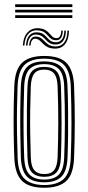

<svg xmlns="http://www.w3.org/2000/svg" viewBox="-20 -868 412 895"><path d="M186.2 7.2Q114.5 7.2 82.1 -25.4Q49.8 -58 46.8 -131.2Q44.5 -191.8 43.8 -247.4Q43 -303 43.8 -357.8Q44.5 -412.5 46.8 -469.8Q50.2 -545.2 83.9 -576.2Q117.5 -607.2 186.2 -607.2Q258.2 -607.2 290.1 -574.5Q322 -541.8 325.2 -468.8Q328.8 -377.8 328.6 -296.8Q328.5 -215.8 325.2 -130.5Q322 -54.8 288.4 -23.8Q254.8 7.2 186.2 7.2ZM186.2 -5.5Q246 -5.5 276.4 -33.2Q306.8 -61 309.8 -130.8Q313.2 -215.8 313.2 -295.2Q313.2 -374.8 309.8 -468Q307.2 -533.2 279.5 -563.9Q251.8 -594.5 186.2 -594.5Q123.2 -594.5 94 -565.1Q64.8 -535.8 62 -467Q60 -416.2 59.2 -362.8Q58.5 -309.2 59.2 -251.6Q60 -194 62.2 -130.8Q65 -60.2 96 -32.9Q127 -5.5 186.2 -5.5ZM186.2 -18.2Q131.5 -18.2 105.8 -44.8Q80 -71.2 77.2 -133.8Q75.5 -185.8 74.8 -241.4Q74 -297 74.6 -353.9Q75.2 -410.8 77.2 -466.5Q80 -529.2 105.8 -555.5Q131.5 -581.8 186.2 -581.8Q238.2 -581.8 265.1 -556.8Q292 -531.8 294.5 -468.8Q296.8 -410 297.4 -354.5Q298 -299 297.4 -244.2Q296.8 -189.5 294.8 -133.8Q292.2 -70.5 266.2 -44.4Q240.2 -18.2 186.2 -18.2ZM186.2 -31Q232.2 -31 254.6 -54.2Q277 -77.5 279.2 -134.2Q282 -205.8 282.4 -290Q282.8 -374.2 279.2 -465.8Q277 -523.2 254.2 -546.1Q231.5 -569 186.2 -569Q140 -569 117.6 -545.8Q95.2 -522.5 92.8 -466Q91 -418 90.1 -364.5Q89.2 -311 89.9 -253.1Q90.5 -195.2 92.8 -133.8Q95 -76 118.2 -53.5Q141.5 -31 186.2 -31ZM186.2 -43.8Q149.2 -43.8 129.6 -63.5Q110 -83.2 108 -134.5Q106 -191 105.4 -245.5Q104.8 -300 105.4 -354.5Q106 -409 108 -465Q110 -514.2 128.5 -535.2Q147 -556.2 186.2 -556.2Q223 -556.2 242.5 -536.6Q262 -517 264 -465.5Q267 -381.8 267 -297.9Q267 -214 264 -134.8Q262 -85 243.2 -64.4Q224.5 -43.8 186.2 -43.8ZM186.2 -56.5Q218 -56.5 232.5 -75.1Q247 -93.8 248.5 -135.5Q251.2 -210.2 251.6 -291.4Q252 -372.5 248.5 -465Q247 -508.5 231.6 -526Q216.2 -543.5 186.2 -543.5Q154 -543.5 139.5 -524.8Q125 -506 123.5 -464.2Q121.5 -409.8 120.8 -357.1Q120 -304.5 120.8 -250.1Q121.5 -195.8 123.5 -134.8Q125 -91 140.8 -73.8Q156.5 -56.5 186.2 -56.5ZM86.5 -655.8Q89.2 -698 110.4 -719Q131.5 -740 165 -735.8Q182.5 -733.8 192.9 -727Q203.2 -720.2 210.1 -712.2Q217 -704.2 223.6 -698Q230.2 -691.8 240 -690.2Q251.8 -688.5 258.4 -697.2Q265 -706 265.5 -725.2H272.5Q272.5 -703 263.9 -690.9Q255.2 -678.8 237.5 -680.5Q225 -681.8 217.4 -688Q209.8 -694.2 203.2 -702.1Q196.8 -710 187.4 -716.9Q178 -723.8 161.8 -726Q132.5 -730.5 114.1 -711.9Q95.8 -693.2 93.8 -655.8ZM101 -655.8Q103.2 -689.2 118.5 -704.8Q133.8 -720.2 158.5 -716.8Q173.8 -715 182.9 -708.2Q192 -701.5 198.8 -693.5Q205.5 -685.5 213.6 -679.2Q221.8 -673 235.2 -671.5Q256 -669 267.8 -683.4Q279.5 -697.8 279.8 -725.2H287Q287 -692.5 272.8 -675.4Q258.5 -658.2 233.5 -660.8Q218.5 -662 209.4 -668.4Q200.2 -674.8 193.1 -682.8Q186 -690.8 177.5 -697.5Q169 -704.2 155.5 -706.2Q134.2 -710 122 -696.1Q109.8 -682.2 108.2 -655.8ZM115.5 -655.8Q117.5 -678.2 126.6 -689Q135.8 -699.8 152.5 -697.2Q164.8 -695.5 173 -689Q181.2 -682.5 188.9 -674.5Q196.5 -666.5 206.4 -660Q216.2 -653.5 232 -651.8Q261 -648.8 277.6 -668.5Q294.2 -688.2 294.2 -725.2H301.5Q300.8 -683 282.1 -660.9Q263.5 -638.8 229.2 -641.8Q211.2 -643.2 199.9 -649.6Q188.5 -656 180.8 -664Q173 -672 165.9 -678.6Q158.8 -685.2 149.5 -687Q137.2 -689.8 130.4 -681.4Q123.5 -673 122.5 -655.8ZM317.2 -835.2H50.8V-848H317.2ZM317.2 -784.2H50.8V-797H317.2ZM317.2 -809.8H50.8V-822.5H317.2Z"/></svg>

Font: Big Shoulders Inline Display Thin Medium
Style: Regular
Weight: 500
Version: Version 2.002